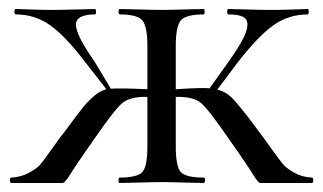

<svg xmlns="http://www.w3.org/2000/svg" viewBox="-20 -406 717 426"><path d="M672 -12Q675 -12 675 -6Q675 0 672 0H562Q559 0 558.5 0Q558 0 556 -0.5Q554 -1 553 -2.5Q552 -4 550.5 -5.5Q549 -7 546.5 -11Q544 -15 541 -19.5Q538 -24 533 -32Q528 -40 522 -48.5Q516 -57 507.5 -69.5Q499 -82 489 -96Q443 -163 426 -177.5Q409 -192 370 -191V-81Q370 -37 381 -24.5Q392 -12 432 -12Q435 -12 435 -6Q435 0 432 0Q420 0 388 -1Q356 -2 338 -2Q321 -2 289.5 -1Q258 0 245 0Q243 0 243 -6Q243 -12 245 -12Q285 -12 296 -24.5Q307 -37 307 -81V-191Q269 -192 251.5 -177.5Q234 -163 188 -96Q178 -82 169.5 -69.5Q161 -57 155 -48.5Q149 -40 144 -32Q139 -24 136 -19.5Q133 -15 130.5 -11Q128 -7 126 -5.5Q124 -4 123.5 -2.5Q123 -1 121 -0.5Q119 0 118 0Q117 0 114 0H5Q2 0 2 -6Q2 -12 5 -12Q26 -13 43 -22Q60 -31 67.5 -39Q75 -47 95 -75.5Q115 -104 125 -116Q153 -154 163.5 -167Q174 -180 187.5 -192Q201 -204 216 -208L170 -267Q126 -325 92 -349.5Q58 -374 15 -374Q12 -374 12 -380Q12 -386 15 -386Q24 -386 48 -385Q72 -384 92 -384Q122 -384 150 -385Q178 -386 191 -386Q193 -386 193 -380Q193 -374 191 -374Q149 -374 148.5 -351.5Q148 -329 190 -269L226 -209Q241 -211 307 -208V-304Q307 -347 296 -360.5Q285 -374 246 -374Q243 -374 243 -380Q243 -386 246 -386Q258 -386 289 -385Q320 -384 338 -384Q356 -384 388 -385Q420 -386 432 -386Q434 -386 434 -380Q434 -374 432 -374Q393 -374 381.5 -361Q370 -348 370 -304V-208Q431 -212 445 -210L487 -269Q509 -300 519 -319.5Q529 -339 529 -351.5Q529 -364 518.5 -369Q508 -374 487 -374Q484 -374 484 -380Q484 -386 487 -386Q500 -386 528 -385Q556 -384 585 -384Q606 -384 630.5 -385Q655 -386 663 -386Q665 -386 665 -380Q665 -374 663 -374Q620 -374 586 -349.5Q552 -325 507 -267L462 -207Q481 -203 496 -187.5Q511 -172 542 -131Q549 -121 553 -116Q563 -103 583 -75Q603 -47 610.5 -39Q618 -31 634.5 -22Q651 -13 672 -12Z"/></svg>

Font: Cormorant Garamond Book
Style: Regular
Weight: 500
Designer: Christian Thalmann (Catharsis Fonts)
Version: Version 1.000;PS 002.000;hotconv 1.0.88;makeotf.lib2.5.64775